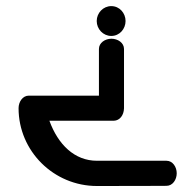

<svg xmlns="http://www.w3.org/2000/svg" viewBox="-20 -611 652 641"><path d="M394 -249.5C394.1 -250.6 394 -447.4 394 -447.6C394 -468.1 373.4 -481.7 352.1 -481.7C330.9 -481.7 310.3 -468.2 310.3 -447.6V-291.7C231 -291.8 76.1 -291.7 76.1 -291.7C55.7 -291.7 42 -271.1 42 -249.8C42 -106.5 159.3 10 303.7 10C442.6 10 535.9 9.4 535.9 9.4C556.5 9.4 570 -11.2 570 -32.5C570 -53.7 556.5 -74.3 535.9 -74.3L303.7 -74.3C228.7 -74.3 173.9 -128.5 144.9 -207.9H360.1C380.1 -208.5 393.4 -226.6 394 -249.5ZM399.2 -540.8C399.2 -567.1 379.2 -590.6 351.6 -590.6C324.2 -590.6 302.9 -567.5 302.9 -540.8C302.9 -514.1 324.2 -491 351.6 -491C379.3 -491 399.2 -514.5 399.2 -540.8Z"/></svg>

Font: Hi.
Style: Black
Weight: 400
Designer: Mew Too, Robert Jablonski
Foundry: Cannot Into Space Fonts
Version: Version 1.996